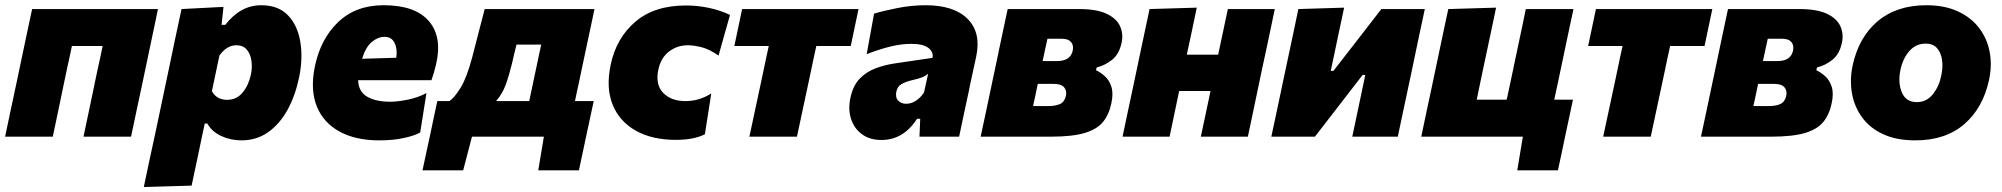

<svg xmlns="http://www.w3.org/2000/svg" viewBox="-27 -536 7852 753"><path d="M-7 0Q4 -52.5 14.5 -102Q25 -151.5 38.5 -214.5L49 -264.5Q60 -317 68.5 -357.2Q77 -397.5 84.2 -431.5Q91.5 -465.5 99 -500.5H592.5Q585.5 -465.5 578.2 -431.5Q571 -397.5 562.5 -357.2Q554 -317 543 -264.5L532.5 -214.5Q519 -151.5 508.5 -102Q498 -52.5 487 0H300.5Q311.5 -52.5 322 -102Q332.5 -151.5 345.5 -214.5L356 -264.5Q362 -291 366.8 -313.5Q371.5 -336 375.5 -355.5H255Q251 -336 246.2 -313.8Q241.5 -291.5 235.5 -265L225 -215Q212 -151.5 201.5 -102Q191 -52.5 180 0Z M537 197.5Q548 144.5 559.2 92.2Q570.5 40 584 -22.5L635 -264.5Q646.5 -321 659 -379.5Q671.5 -438 685 -500.5L849.5 -509L842 -438.5H856.5Q916 -515.5 997.5 -515.5Q1064.5 -515.5 1102.5 -475.8Q1140.5 -436 1151 -370.8Q1161.5 -305.5 1145.5 -230Q1130.5 -159 1099.8 -103.8Q1069 -48.5 1023.8 -17Q978.5 14.5 920 14.5Q878.5 14.5 841.5 -2.2Q804.5 -19 786 -51.5H776L767.5 -12Q756 42.5 746 91Q736 139.5 724.5 192ZM863.5 -144.5Q901 -144.5 924.5 -173Q948 -201.5 957 -243.5Q963 -272 959 -298.5Q955 -325 940.5 -341.8Q926 -358.5 900 -358.5Q880.5 -358.5 863.5 -347.8Q846.5 -337 833.5 -318L804 -178.5Q822.5 -144.5 863.5 -144.5Z M1460.5 14.5Q1367.5 14.5 1304.2 -20.2Q1241 -55 1215.2 -119.5Q1189.5 -184 1207.5 -273.5Q1229.5 -382.5 1298.8 -449Q1368 -515.5 1477.5 -515.5Q1601 -515.5 1654.8 -453.5Q1708.5 -391.5 1683 -282.5Q1674.5 -247 1665 -221.5H1377.5Q1379 -176 1413.5 -156.5Q1448 -137 1503 -137Q1532.5 -137 1572.8 -145.2Q1613 -153.5 1645.5 -171L1621 -16.5Q1600.5 -4.5 1558.2 5Q1516 14.5 1460.5 14.5ZM1481.5 -391.5Q1455.5 -391.5 1431.5 -371.8Q1407.5 -352 1393 -305.5L1527 -309.5Q1532.5 -342.5 1520.8 -367Q1509 -391.5 1481.5 -391.5Z M1630 132Q1637 99 1644.2 65.8Q1651.5 32.5 1658.5 0Q1665.5 -34.5 1673.2 -70Q1681 -105.5 1688 -139.5H1735.5Q1755.5 -153 1779.5 -192Q1803.5 -231 1825 -311.5Q1838 -362.5 1850 -408.5Q1862 -454.5 1874 -500.5H2304.5Q2297 -465 2289.8 -430.8Q2282.5 -396.5 2274 -356.8Q2265.5 -317 2254.5 -265L2244 -214.5Q2239 -193 2235.2 -174.5Q2231.5 -156 2228 -139.5H2301.5Q2287 -72.5 2271.5 0Q2264.5 32.5 2257.5 66Q2250.5 99.5 2243.5 132H2084L2106 0H1824L1789.5 132ZM1980.5 -285Q1969 -238 1956 -202.8Q1943 -167.5 1918.5 -139.5H2048.5Q2052 -156 2056 -174.8Q2060 -193.5 2064.5 -215L2075 -264.5Q2081 -293 2086 -316.5Q2091 -340 2095.5 -361H1998.5Q1994 -342.5 1989.5 -323.8Q1985 -305 1980.5 -285Z M2623.5 12.5Q2530 12.5 2466 -23.8Q2402 -60 2375.5 -126Q2349 -192 2368 -282Q2390 -387 2464.8 -450.8Q2539.5 -514.5 2662.5 -514.5Q2709 -514.5 2753 -505.2Q2797 -496 2836 -477.5L2791 -318Q2754.5 -343.5 2723.8 -351Q2693 -358.5 2670.5 -358.5Q2630 -358.5 2598 -334.8Q2566 -311 2555.5 -265.5Q2542 -205.5 2573.2 -172.5Q2604.5 -139.5 2661 -139.5Q2715.5 -139.5 2762.5 -169.5L2737.5 -9.5Q2694.5 12.5 2623.5 12.5Z M2912 0Q2923.5 -53.5 2934 -102.8Q2944.5 -152 2958 -215L2968.5 -264.5Q2974 -291 2978.8 -313.5Q2983.5 -336 2988 -355.5H2853L2883.5 -500.5H3340L3309.5 -355.5H3174.5Q3170 -336 3165.2 -313.5Q3160.5 -291 3155 -264.5L3144.5 -215Q3131 -152 3120.5 -102.8Q3110 -53.5 3098.5 0Z M3430 13Q3384 13 3353.2 -9.8Q3322.5 -32.5 3310.5 -70.2Q3298.5 -108 3308.5 -153.5Q3318.5 -200 3344.2 -227Q3370 -254 3406.2 -267.8Q3442.5 -281.5 3483.5 -287.5L3630 -309Q3635 -331 3614.8 -347.5Q3594.5 -364 3546.5 -364Q3508 -364 3464 -353.2Q3420 -342.5 3372 -323.5L3401 -482.5Q3439 -494 3494.2 -504.8Q3549.5 -515.5 3603 -515.5Q3714.5 -515.5 3768 -461.8Q3821.5 -408 3801.5 -314Q3795.5 -287.5 3790.2 -262Q3785 -236.5 3779 -210.5L3772.5 -178Q3764 -138.5 3754.5 -94.5Q3745 -50.5 3734.5 0H3579L3582 -70H3569.5Q3516 13 3430 13ZM3526.5 -129Q3547 -129 3565 -140.8Q3583 -152.5 3597 -173.5L3613 -247Q3603.5 -238.5 3590.2 -233Q3577 -227.5 3546 -220.5Q3525.5 -215.5 3508.8 -206.2Q3492 -197 3488 -175Q3484 -152.5 3496.2 -140.8Q3508.5 -129 3526.5 -129Z M3819 0Q3830.5 -52.5 3840.8 -101.8Q3851 -151 3864.5 -214.5L3875 -264Q3886 -317 3894.5 -357Q3903 -397 3910.2 -431.2Q3917.5 -465.5 3925 -500.5H4204.5Q4274.5 -500.5 4313.5 -481.8Q4352.5 -463 4366 -432.5Q4379.5 -402 4371.5 -367Q4362 -323.5 4334.5 -301.5Q4307 -279.5 4274 -271.5L4271.5 -260.5Q4289 -252.5 4306.2 -237Q4323.5 -221.5 4331.8 -195.5Q4340 -169.5 4331.5 -130.5Q4322.5 -87 4299 -58Q4275.5 -29 4227 -14.5Q4178.5 0 4094 0ZM4081 -384Q4076 -361.5 4071.5 -340.8Q4067 -320 4062 -296.5H4118.5Q4171 -296.5 4180 -337Q4184.5 -358.5 4173.5 -371.2Q4162.5 -384 4138 -384ZM4024.5 -120H4084.5Q4113.5 -120 4131 -128.5Q4148.5 -137 4153.5 -160.5Q4157.5 -180.5 4146.2 -193.8Q4135 -207 4105 -207H4043Q4038 -181.5 4033.5 -161.2Q4029 -141 4024.5 -120Z M4375.5 0Q4386.5 -52.5 4397 -102Q4407.5 -151.5 4421 -214.5L4431.5 -264.5Q4442.5 -317 4451 -357.2Q4459.5 -397.5 4466.8 -431.5Q4474 -465.5 4481.5 -500.5L4666.5 -506Q4657.5 -462 4648.5 -419.5Q4639.5 -377 4627.5 -321.5H4750.5Q4762 -376 4770.8 -417.2Q4779.5 -458.5 4788.5 -500.5H4972.5Q4965.5 -465.5 4958.2 -431.5Q4951 -397.5 4942.5 -357.2Q4934 -317 4922.5 -264.5L4912 -214.5Q4899 -151.5 4888.5 -102Q4878 -52.5 4867 0H4682.5Q4692 -44.5 4701 -86.8Q4710 -129 4720.5 -179H4597.5Q4587 -129 4578.2 -87Q4569.5 -45 4560 0Z M4959 0Q4970.5 -52.5 4980.8 -101.8Q4991 -151 5004.5 -214.5L5015 -264Q5032 -343 5043 -395.5Q5054 -448 5065 -500.5L5244.5 -506Q5234.5 -459.5 5225 -414.5Q5215.5 -369.5 5201.5 -302.5L5192 -258H5202.5L5286 -365.5Q5337.5 -431.5 5390.5 -500.5H5561Q5553.5 -465.5 5546.2 -431.5Q5539 -397.5 5530.5 -357.2Q5522 -317 5511 -264L5500.5 -214.5Q5487 -151.5 5476.5 -101.8Q5466 -52 5455 0H5276.5Q5287 -49.5 5296.5 -94.8Q5306 -140 5318 -197L5327.5 -242H5317L5237 -138.5Q5210.5 -104 5183.5 -69.2Q5156.5 -34.5 5130 0Z M5923.5 132 5945.5 0H5547Q5558 -52.5 5568.5 -102Q5579 -151.5 5592.5 -214.5L5603 -264.5Q5614 -317 5622.5 -357.2Q5631 -397.5 5638.2 -431.5Q5645.5 -465.5 5653 -500.5L5840.5 -506Q5829 -452 5817.8 -398.2Q5806.5 -344.5 5789.5 -265L5779 -215Q5771 -176.5 5764.5 -145H5882Q5885.5 -160 5889 -177.2Q5892.5 -194.5 5897 -214.5L5907.5 -264.5Q5918.5 -317 5927 -357.2Q5935.5 -397.5 5942.8 -431.5Q5950 -465.5 5957 -500.5H6144Q6136.5 -465.5 6129.2 -431.5Q6122 -397.5 6113.5 -357.2Q6105 -317 6094 -264.5L6083.5 -214.5Q6079 -194.5 6075.5 -177.2Q6072 -160 6068.5 -145H6142Q6134.5 -110.5 6126.5 -72.5Q6118.5 -34.5 6111 0Q6104.5 32.5 6097.2 66Q6090 99.5 6083 132Z M6260.5 0Q6272 -53.5 6282.5 -102.8Q6293 -152 6306.5 -215L6317 -264.5Q6322.5 -291 6327.2 -313.5Q6332 -336 6336.5 -355.5H6201.5L6232 -500.5H6688.5L6658 -355.5H6523Q6518.5 -336 6513.8 -313.5Q6509 -291 6503.5 -264.5L6493 -215Q6479.5 -152 6469 -102.8Q6458.5 -53.5 6447 0Z M6644 0Q6655.5 -52.5 6665.8 -101.8Q6676 -151 6689.5 -214.5L6700 -264Q6711 -317 6719.5 -357Q6728 -397 6735.2 -431.2Q6742.5 -465.5 6750 -500.5H7029.5Q7099.5 -500.5 7138.5 -481.8Q7177.5 -463 7191 -432.5Q7204.5 -402 7196.5 -367Q7187 -323.5 7159.5 -301.5Q7132 -279.5 7099 -271.5L7096.5 -260.5Q7114 -252.5 7131.2 -237Q7148.5 -221.5 7156.8 -195.5Q7165 -169.5 7156.5 -130.5Q7147.5 -87 7124 -58Q7100.5 -29 7052 -14.5Q7003.5 0 6919 0ZM6906 -384Q6901 -361.5 6896.5 -340.8Q6892 -320 6887 -296.5H6943.5Q6996 -296.5 7005 -337Q7009.5 -358.5 6998.5 -371.2Q6987.5 -384 6963 -384ZM6849.5 -120H6909.5Q6938.5 -120 6956 -128.5Q6973.5 -137 6978.5 -160.5Q6982.5 -180.5 6971.2 -193.8Q6960 -207 6930 -207H6868Q6863 -181.5 6858.5 -161.2Q6854 -141 6849.5 -120Z M7485 14.5Q7410.5 14.5 7358.2 -9.8Q7306 -34 7275.8 -75.8Q7245.5 -117.5 7236.2 -169.8Q7227 -222 7238.5 -278Q7262.5 -390 7337 -452.8Q7411.5 -515.5 7528 -515.5Q7600 -515.5 7652 -491.2Q7704 -467 7735.2 -425.8Q7766.5 -384.5 7776.2 -332.2Q7786 -280 7774 -223.5Q7750.5 -113 7676.8 -49.2Q7603 14.5 7485 14.5ZM7490.5 -135.5Q7528.5 -135.5 7553.2 -166.2Q7578 -197 7586.5 -240Q7593.5 -272.5 7589.5 -301Q7585.5 -329.5 7569.8 -347.2Q7554 -365 7525.5 -365Q7487 -365 7461.2 -335.8Q7435.5 -306.5 7426 -260.5Q7416 -211 7432 -173.2Q7448 -135.5 7490.5 -135.5Z"/></svg>

Font: Commissioner ExtraBold
Style: Italic
Weight: 800
Italic angle: -12°
Designer: Kostas Bartsokas
Foundry: Kostas Bartsokas
Version: Version 1.000; ttfautohint (v1.8.3)